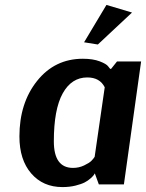

<svg xmlns="http://www.w3.org/2000/svg" viewBox="-20 -750 594 781"><path d="M517 -699 378 -569 322 -578 413 -730ZM484 0H382L366 -44H365Q364 -42 361.5 -38Q359 -34 348.5 -24.5Q338 -15 324.5 -8Q311 -1 287 5Q263 11 234 11Q155 11 107 -44.5Q59 -100 59 -195Q59 -331 131 -421Q203 -511 317 -511Q358 -511 385.5 -500.5Q413 -490 420 -480L428 -470H432L456 -500H554ZM277 -67Q301 -67 322 -77Q343 -87 351.5 -95.5Q360 -104 365 -112L406 -395Q386 -435 335 -435Q271 -435 235 -370Q199 -305 199 -175Q199 -67 277 -67Z"/></svg>

Font: Arsenal
Style: Bold Italic
Weight: 700
Italic angle: -9.10001°
Designer: Andrij Shevchenko
Foundry: Stairsfor
Version: Version 2.001;PS 002.001;hotconv 1.0.88;makeotf.lib2.5.64775